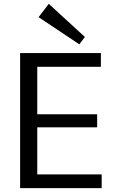

<svg xmlns="http://www.w3.org/2000/svg" viewBox="-20 -975 594 995"><path d="M152.9 -71.2H506.9V0H84.2V-700H502.8V-628.8H152.9L173.1 -684.7V-348.8L152.9 -382.8H483.5V-315.2H152.9L173.1 -349.2V-15.3ZM419.8 -783.5 391.1 -745.2 180 -886 232.8 -955.1Z"/></svg>

Font: Pathway Extreme 8pt Thin
Style: Regular
Weight: 100
Version: Version 1.001;gftools[0.9.26]